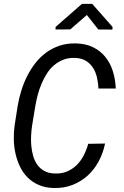

<svg xmlns="http://www.w3.org/2000/svg" viewBox="-20 -940 627 970"><path d="M510.7 -214.8Q501 -166.5 478.5 -124.8Q456.1 -83 422.6 -52.7Q389.2 -22.5 345.9 -5.6Q302.7 11.2 251.5 9.8Q209.5 8.8 177 -5.1Q144.5 -19 120.8 -42.2Q97.2 -65.4 82 -96.2Q66.9 -127 58.8 -161.6Q50.8 -196.3 49.8 -233.2Q48.8 -270 53.7 -305.7L69.3 -404.8Q75.7 -443.4 87.6 -481.9Q99.6 -520.5 117.4 -555.9Q135.3 -591.3 159.2 -621.8Q183.1 -652.3 213.6 -674.6Q244.1 -696.8 281.2 -709.2Q318.4 -721.7 362.8 -720.7Q413.1 -719.7 450.2 -701.4Q487.3 -683.1 512.2 -652.3Q537.1 -621.6 550 -580.6Q563 -539.6 564.9 -492.7H477.5Q476.1 -522 469.7 -549.3Q463.4 -576.7 449.5 -598.1Q435.5 -619.6 413.3 -633.1Q391.1 -646.5 357.9 -647.5Q325.7 -648.4 299.6 -638.2Q273.4 -627.9 252.7 -610.1Q231.9 -592.3 216.6 -567.9Q201.2 -543.5 189.7 -516.4Q178.2 -489.3 170.7 -460.7Q163.1 -432.1 158.7 -405.8L142.1 -305.2Q138.7 -282.2 137.2 -255.6Q135.7 -229 138.2 -202.6Q140.6 -176.3 147.7 -151.6Q154.8 -127 168.5 -107.7Q182.1 -88.4 203.6 -76.4Q225.1 -64.5 255.9 -63.5Q291 -62 318.6 -73.7Q346.2 -85.4 367.2 -106Q388.2 -126.5 402.6 -154.3Q417 -182.1 425.8 -213.4ZM548.8 -803.7 547.9 -790.5 476.6 -791 418.9 -864.3 335 -791.5 260.3 -791 261.2 -804.2 394 -920.4H445.8Z"/></svg>

Font: Roboto Mono
Style: Italic
Weight: 400
Designer: Google
Version: Version 2.000985; 2015; ttfautohint (v1.3)